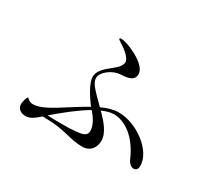

<svg xmlns="http://www.w3.org/2000/svg" viewBox="-133 -938 1265 1151"><g transform="rotate(30 500.0 -362.5)"><path d="M618 -317C582 -317 544 -305 504 -287C433 -358 396 -392 396 -428C396 -472 464 -517 510 -519C552 -521 606 -524 606 -574C606 -634 495 -686 447 -700C430 -705 420 -707 411 -707C405 -707 400 -706 400 -702C400 -698 404 -694 415 -687C467 -657 502 -620 502 -598C502 -576 484 -554 457 -533C408 -495 375 -464 375 -424C375 -384 417 -314 457 -263C342 -200 224 -102 149 -102C144 -102 139 -102 135 -103C130 -105 125 -107 121 -108C117 -111 112 -114 108 -118C104 -123 100 -123 97 -117C89 -99 85 -79 85 -67C85 -34 114 -18 143 -18C176 -18 199 -37 235 -68C246 -67 255 -67 260 -67C388 -67 441 -29 528 -29C591 -29 613 -77 613 -117C613 -173 560 -229 542 -248C534 -257 526 -265 518 -272C547 -285 574 -293 598 -293C676 -293 763 -235 819 -104C826 -88 843 -69 862 -69C882 -69 890 -84 890 -104C890 -206 747 -317 618 -317ZM472 -246C493 -222 526 -177 526 -135C526 -94 479 -93 454 -90C416 -86 400 -86 355 -86C324 -86 290 -86 257 -88L263 -93C326 -147 401 -208 470 -248Z"/></g></svg>

Font: Shippori Mincho OTF
Style: Regular
Weight: 400
Designer: FONTDASU
Foundry: FONTDASU / Google Inc. / but / Adobe
Version: Version 3.300;hotconv 1.0.109;makeotfexe 2.5.65596